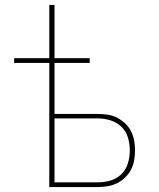

<svg xmlns="http://www.w3.org/2000/svg" viewBox="-20 -755 640 775"><path d="M179 0V-501H37V-520H179V-735H200V-520H342V-501H200V-295H375Q395 -295 415 -292Q435 -289 452.5 -280Q470 -271 485 -257Q500 -243 509 -225Q518 -207 521.5 -187.5Q525 -168 525 -148Q525 -128 521.5 -108Q518 -88 509 -70.5Q500 -53 485 -38.5Q470 -24 452.5 -15.5Q435 -7 415 -3.5Q395 0 375 0ZM375 -19Q401 -19 426.5 -26.5Q452 -34 470.5 -52.5Q489 -71 496.5 -96.5Q504 -122 504 -148Q504 -174 496.5 -199.5Q489 -225 470.5 -243Q452 -261 426.5 -269Q401 -277 375 -277H200V-19Z"/></svg>

Font: Iosevka Thin Extended
Style: Regular
Weight: 100
Width: 7
Monospace: yes
Designer: Belleve Invis
Foundry: Belleve Invis
Version: Version 32.5.0; ttfautohint (v1.8.4)